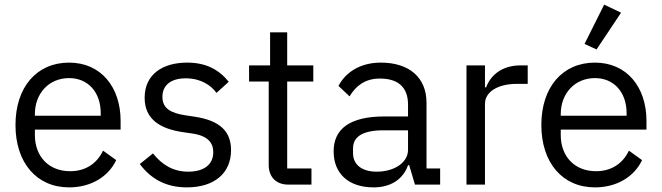

<svg xmlns="http://www.w3.org/2000/svg" viewBox="-20 -799 2865 831"><path d="M279 12C376 12 450 -36 483 -106L426 -147C399 -90 349 -58 284 -58C188 -58 131 -125 131 -214V-238H502V-276C502 -422 417 -528 279 -528C139 -528 47 -422 47 -258C47 -94 139 12 279 12ZM279 -461C361 -461 416 -400 416 -309V-298H131V-305C131 -395 192 -461 279 -461Z M789 12C907 12 980 -49 980 -149C980 -227 936 -277 822 -294L782 -300C718 -310 683 -330 683 -380C683 -429 718 -460 784 -460C850 -460 894 -429 917 -397L970 -445C928 -497 873 -528 790 -528C685 -528 606 -478 606 -376C606 -280 677 -241 772 -227L813 -221C881 -211 903 -180 903 -140C903 -87 863 -56 795 -56C730 -56 682 -85 642 -135L585 -89C631 -28 694 12 789 12Z M1228 0H1328V-70H1223V-446H1336V-516H1223V-659H1149V-516H1058V-446H1143V-85C1143 -35 1173 0 1228 0Z M1776 0H1885V-70H1826V-354C1826 -463 1752 -528 1628 -528C1535 -528 1473 -482 1445 -427L1493 -382C1521 -429 1562 -459 1624 -459C1706 -459 1746 -419 1746 -346V-295H1644C1494 -295 1424 -241 1424 -144C1424 -48 1488 12 1597 12C1669 12 1724 -21 1746 -84H1751ZM1610 -56C1548 -56 1508 -85 1508 -136V-157C1508 -207 1549 -235 1640 -235H1746V-150C1746 -97 1689 -56 1610 -56Z M1999 0H2079V-350C2079 -399 2131 -436 2217 -436H2264V-516H2233C2149 -516 2102 -470 2084 -421H2079V-516H1999Z M2562 -585 2668 -744 2595 -779 2510 -609ZM2555 12C2652 12 2726 -36 2759 -106L2702 -147C2675 -90 2625 -58 2560 -58C2464 -58 2407 -125 2407 -214V-238H2778V-276C2778 -422 2693 -528 2555 -528C2415 -528 2323 -422 2323 -258C2323 -94 2415 12 2555 12ZM2555 -461C2637 -461 2692 -400 2692 -309V-298H2407V-305C2407 -395 2468 -461 2555 -461Z"/></svg>

Font: Braiins Sans
Style: Regular
Weight: 400
Designer: Mike Abbink, Paul van der Laan, Pieter van Rosmalen, Jiri Chlebus, Lubos Buracinsky
Foundry: Bold Monday, Sudetype
Version: Version 1.000;hotconv 1.0.109;makeotfexe 2.5.65596